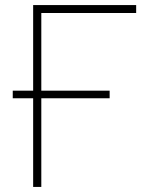

<svg xmlns="http://www.w3.org/2000/svg" viewBox="-20 -733 596 753"><path d="M110 0Q110 -61 110 -117Q110 -173 110 -238V-475Q110 -540.5 110 -596.5Q110 -652.5 110 -713H514V-682Q461 -682 400.2 -682Q339.5 -682 257 -682H126L142 -710Q142 -649.5 142 -593.5Q142 -537.5 142 -472V-238Q142 -173 142 -117Q142 -61 142 0ZM30 -347.5V-377.5Q76 -377.5 118.2 -377.5Q160.5 -377.5 197 -377.5H243Q280 -377.5 322.2 -377.5Q364.5 -377.5 410 -377.5V-347.5Q364.5 -347.5 322.2 -347.5Q280 -347.5 243 -347.5H197Q160.5 -347.5 118.2 -347.5Q76 -347.5 30 -347.5Z"/></svg>

Font: Commissioner Thin
Style: Regular
Weight: 100
Designer: Kostas Bartsokas
Foundry: Kostas Bartsokas
Version: Version 1.001;gftools[0.9.23]